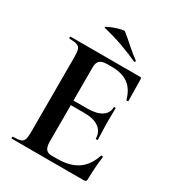

<svg xmlns="http://www.w3.org/2000/svg" viewBox="-189 -907 930 1019"><g transform="rotate(30 276.0 -397.5)"><path d="M483 0H41Q38 0 38 -6Q38 -12 41 -12Q72 -12 87 -17Q102 -22 107 -37Q112 -52 112 -81V-544Q112 -573 107 -587.5Q102 -602 87 -607.5Q72 -613 41 -613Q38 -613 38 -619Q38 -625 41 -625H465Q475 -625 475 -616L477 -483Q477 -481 472 -480Q467 -479 465 -482Q449 -541 411 -568.5Q373 -596 311 -596H281Q261 -596 248 -590.5Q235 -585 229 -573Q223 -561 223 -543V-85Q223 -66 228 -53Q233 -40 243 -34Q253 -28 269 -28H302Q380 -28 427 -60Q474 -92 496 -159Q497 -162 502.5 -160.5Q508 -159 508 -157Q504 -128 501 -88.5Q498 -49 498 -15Q498 0 483 0ZM427 -223Q427 -264 396 -287.5Q365 -311 305 -311H170V-339H306Q365 -339 395.5 -359.5Q426 -380 426 -415Q426 -418 431.5 -418Q437 -418 437 -415Q437 -382 436.5 -363.5Q436 -345 436 -325Q436 -300 437.5 -276Q439 -252 439 -223Q439 -221 433 -221Q427 -221 427 -223ZM398 -679Q347 -702 294.5 -721Q242 -740 176 -756Q166 -758 178.5 -765Q191 -772 212.5 -780Q234 -788 253.5 -792.5Q273 -797 277 -793Q307 -769 337 -742Q367 -715 402 -689Q406 -688 404.5 -682.5Q403 -677 398 -679Z"/></g></svg>

Font: Cormorant
Style: Bold
Weight: 700
Designer: Christian Thalmann (Catharsis Fonts)
Foundry: Catharsis Fonts
Version: Version 4.000